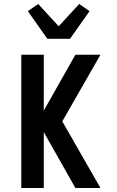

<svg xmlns="http://www.w3.org/2000/svg" viewBox="-20 -945 590 965"><path d="M359 0 200 -281V0H87V-670H200V-389L359 -670H485L293 -335L485 0ZM218 -750 120 -889 172 -925 275 -813 378 -925 430 -889 332 -750Z"/></svg>

Font: Lode
Style: Bold
Weight: 700
Monospace: yes
Designer: Belleve Invis
Foundry: Belleve Invis
Version: Version 29.2.0; ttfautohint (v1.8.3)